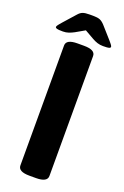

<svg xmlns="http://www.w3.org/2000/svg" viewBox="-170 -910 623 963"><g transform="rotate(20 141.0 -428.5)"><path d="M34 -734Q9 -734 1.5 -736.5Q-6 -739 -6 -744Q-6 -747 -2.5 -752.5Q1 -758 15 -774L71 -837Q83 -851 95.5 -855.5Q108 -860 131 -860H151Q174 -860 186.5 -855Q199 -850 212 -836L267 -774Q281 -758 284.5 -752.5Q288 -747 288 -744Q288 -739 281 -736.5Q274 -734 248 -734Q232 -734 218 -738.5Q204 -743 190 -751L141 -779L92 -751Q79 -744 65 -739Q51 -734 34 -734ZM124 3Q64 3 64 -30V-670Q64 -703 124 -703H159Q219 -703 219 -670V-30Q219 3 159 3Z"/></g></svg>

Font: Asap
Style: Bold
Weight: 700
Designer: Pablo Cosgaya
Foundry: Omnibus-Type
Version: Version 3.001; ttfautohint (v1.8.3)